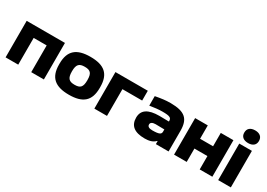

<svg xmlns="http://www.w3.org/2000/svg" viewBox="-0 -1499 3163 2276"><g transform="rotate(30 1581.5 -360.5)"><path d="M40 0H213V-366H391V0H564V-500H40Z M631 -256V-244C631 -65 723 9 910 9C1099 9 1188 -65 1188 -244V-256C1188 -435 1099 -509 910 -509C723 -509 631 -435 631 -256ZM804 -248V-252C804 -346 835 -373 910 -373C986 -373 1015 -346 1015 -252V-248C1015 -154 986 -127 910 -127C835 -127 804 -154 804 -248Z M1255 0H1428V-366H1698V-500H1255Z M2004 -509C1936 -509 1883 -501 1801 -486V-356C1864 -366 1920 -373 1974 -373C2075 -373 2097 -359 2097 -317V-309C2036 -311 1991 -311 1967 -311C1813 -311 1737 -260 1737 -156C1737 -46 1807 9 1947 9C2006 9 2057 -3 2092 -41H2097V0H2271V-280C2271 -443 2205 -509 2004 -509ZM1910 -162C1910 -188 1934 -203 1977 -203C2005 -203 2054 -202 2097 -201V-170C2097 -136 2074 -120 1979 -120C1934 -120 1910 -133 1910 -162Z M2346 0H2519V-183H2697V0H2870V-500H2697V-317H2519V-500H2346Z M2950 -500V0H3123V-500ZM2936 -641C2936 -590 2971 -557 3037 -557C3101 -557 3137 -590 3137 -641V-644C3137 -697 3101 -730 3037 -730C2971 -730 2936 -697 2936 -644Z"/></g></svg>

Font: LT Wave Black
Style: Regular
Weight: 900
Designer: Daniel Lyons
Version: Version 2.5 (Glyphs App)